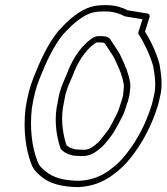

<svg xmlns="http://www.w3.org/2000/svg" viewBox="-20 -707 661 762"><path d="M412.7 -556.2C410.9 -557.2 404.5 -561.5 395.8 -562.6C392.1 -563.1 389.2 -563.5 386.3 -563.5H370.3C354.7 -563.5 344.4 -554.4 338.5 -550C294.8 -517.4 263.6 -464.1 243.6 -408.9C229 -376.1 217.2 -350.5 210.8 -311.4C208.1 -298.6 206.3 -289.4 204.7 -279C194.8 -216.4 207.1 -156.3 220.4 -117.4C221 -115.8 222 -114.3 223.1 -113.2C231.4 -105.6 242 -98 255.5 -94L268.8 -90C269.2 -89.9 269.8 -89.7 270.1 -89.7C274.7 -88.9 281.3 -88.5 286.4 -88.5C294 -87.8 300.7 -87.5 308.9 -87.5C343.1 -87.5 367.4 -109.4 382.9 -122.8C397.5 -134.3 423.9 -170.7 430.9 -181.4C431.1 -181.6 431.2 -181.9 431.3 -182.1C442.5 -201.1 453.1 -219.5 462.7 -239.7C476.6 -264.3 479.5 -284.2 487.6 -305.3C487.7 -305.8 487.9 -306.4 488 -306.8L493.2 -326.8C493.3 -327.2 493.4 -327.7 493.5 -328C494.8 -336.7 498.7 -366.6 496.7 -378C489.7 -417.9 478.3 -442.6 463.8 -474.5C455 -494.5 451.2 -500.2 441.2 -515L416.3 -552.9C415.4 -554.3 414 -555.5 412.7 -556.2ZM395.7 -535.1 419.4 -499C429.8 -483.6 431.6 -481.5 440.4 -461.5C455.2 -428.9 464.8 -409.2 471.7 -370.1C472.1 -366.3 469.7 -336.6 468.5 -328.6L463.7 -310C455.2 -287.2 451.2 -266.7 440.9 -248.8C440.7 -248.6 440.5 -248.1 440.3 -247.7C430.8 -227.5 422.1 -212.6 410.1 -192.3C405.7 -185.7 374.4 -145.6 369.4 -141.6C369.1 -141.4 368.8 -141.1 368.5 -140.8C351.3 -126.1 335.7 -112.5 312.8 -112.5C305.2 -112.5 298.3 -112.8 292.2 -113.4C291.9 -113.5 291.4 -113.5 291 -113.5C285.8 -113.5 283 -113.6 278.8 -114.2L266.1 -118C257.7 -120.5 251.4 -124.5 243.7 -131.1C231.9 -166.7 220.9 -223.4 229.7 -279C231.2 -288.7 233.2 -299.1 235.6 -310.3C235.7 -310.4 235.7 -310.8 235.8 -311C241.5 -347.4 252.1 -369.6 266.8 -402.6C266.9 -402.8 267.1 -403.2 267.2 -403.5C286.2 -456.5 315.3 -503.8 351.7 -531C360.3 -537.4 360.4 -538.5 366.3 -538.5H382.3C383 -538.5 385.6 -538.3 389.1 -537.7C389.4 -537.6 390.1 -537.5 390.6 -537.5C391 -537.4 392.6 -536.8 395.7 -535.1ZM531.7 -568.7C554 -533.8 577.1 -485.1 588.4 -442.7C593.8 -407.8 602.2 -365.3 589.2 -319.6C589.2 -319.4 589.1 -319.1 589.1 -319L583 -293.4C558.2 -214.1 526.1 -153.6 481.8 -96.7C454.2 -62.4 443 -53.3 412.8 -30.6C381.4 -7.7 344 7.8 296 10.5C232.8 10.3 189.1 -2.4 160 -28C143.1 -42.3 134.8 -48.9 127.3 -70.8C107 -124.1 97.6 -196.9 106.3 -276.3C113.6 -322 122.1 -358 136.4 -393.1C162.8 -460.1 193 -524.9 230.5 -570.7C249.3 -590.5 267.2 -609.4 285.8 -623.5C316.4 -646.3 340.4 -661.5 385.8 -661.5H401.8C429 -661.5 456.5 -652.4 474.2 -642.8C475.2 -642.3 476.6 -641.8 477.6 -641.7C481.5 -641 486 -640.3 490.4 -639.6L545.6 -630.6L529.5 -580C528.1 -575.5 529.4 -571.4 531.7 -568.7ZM555.4 -581.7 573.6 -639C575.5 -645.2 572.3 -652.2 565.5 -653.3L498.1 -664.4C494.1 -664.9 490.7 -665.5 487.4 -666C467.1 -676.6 437.5 -686.5 405.7 -686.5H389.7C337.2 -686.5 304.7 -666.4 272.7 -642.5C250.9 -626.1 231.1 -604.9 212.9 -585.7C212.8 -585.5 212.5 -585.2 212.2 -584.9C170.1 -533.9 139.7 -466.6 113 -399C97.8 -361.6 88.4 -321.3 81.2 -276C81.2 -275.9 81.2 -275.6 81.1 -275.4C71.9 -192 81.8 -115.7 103.3 -59.2C112 -33.7 125.5 -21.9 141.7 -8C175.9 21.9 227.1 35.5 292.4 35.5C292.5 35.5 292.8 35.5 293 35.5C346.7 32.7 389.7 14.9 425.9 -11.4C456.7 -34.7 471.9 -47.3 500.8 -83.3C547.6 -143.5 581.9 -208.8 607.3 -290.1C607.4 -290.3 607.5 -290.7 607.6 -291L613.6 -316.7C628.2 -369.6 618.5 -417.1 613.3 -450.7C613.3 -451 613.2 -451.5 613.1 -451.9C601.1 -497.4 578.7 -544.5 555.4 -581.7Z"/></svg>

Font: Tape
Style: Regular
Weight: 500
Foundry: Cannot Into Space Fonts
Version: Version 0.97